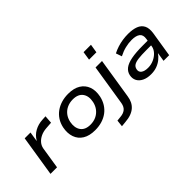

<svg xmlns="http://www.w3.org/2000/svg" viewBox="-40 -1362 2200 2200"><g transform="rotate(-45 1060.0 -262.5)"><path d="M60 0 139 -497H233L215 -380H217Q249 -437 306.5 -469Q364 -501 434 -504L486 -507L479 -410L395 -404Q344 -400 304.5 -381Q265 -362 240 -332.5Q215 -303 208 -266L166 0Z M777 9Q685 9 626.5 -27Q568 -63 545.5 -127.5Q523 -192 539 -274Q551 -330 579 -373Q607 -416 648 -445.5Q689 -475 740.5 -490.5Q792 -506 851 -506Q943 -506 1001 -470Q1059 -434 1082 -371Q1105 -308 1088 -224Q1076 -169 1048.5 -125.5Q1021 -82 980.5 -52Q940 -22 888.5 -6.5Q837 9 777 9ZM783 -74Q835 -74 876.5 -93.5Q918 -113 947 -149.5Q976 -186 987 -237Q1004 -320 966.5 -371.5Q929 -423 844 -423Q793 -423 751 -404Q709 -385 680.5 -349Q652 -313 641 -262Q625 -178 662 -126Q699 -74 783 -74Z M1298 -613 1314 -718H1434L1417 -613ZM1025 193 1034 111 1090 105Q1139 101 1169 76.5Q1199 52 1208 1L1287 -497H1392L1314 -4Q1308 39 1291.5 72.5Q1275 106 1247.5 130Q1220 154 1180 168.5Q1140 183 1086 187Z M1683 9Q1619 9 1575 -13Q1531 -35 1512 -72Q1493 -109 1502 -156Q1512 -204 1551 -234Q1590 -264 1663 -278Q1736 -292 1849 -292H1945L1935 -226H1839Q1760 -226 1710.5 -220Q1661 -214 1636 -197.5Q1611 -181 1605 -149Q1597 -112 1625.5 -90Q1654 -68 1711 -68Q1760 -68 1803.5 -87.5Q1847 -107 1877.5 -140Q1908 -173 1914 -212L1930 -316Q1940 -375 1906.5 -401.5Q1873 -428 1802 -428Q1752 -428 1698.5 -415Q1645 -402 1591 -374L1566 -446Q1605 -466 1647.5 -479.5Q1690 -493 1734 -499.5Q1778 -506 1821 -506Q1896 -506 1947 -486.5Q1998 -467 2020.5 -423Q2043 -379 2032 -306L1983 0H1892L1909 -108Q1888 -76 1854.5 -49Q1821 -22 1778.5 -6.5Q1736 9 1683 9Z"/></g></svg>

Font: Nunito Sans 7pt SemiExpanded Medium
Style: Italic
Weight: 500
Width: 6
Italic angle: -9°
Designer: Vernon Adams
Foundry: Vernon Adams
Version: Version 3.101;gftools[0.9.27]